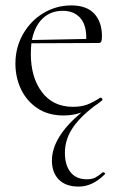

<svg xmlns="http://www.w3.org/2000/svg" viewBox="-20 -415 445 710"><path d="M362 222Q365 222 367.5 225Q370 228 367 230Q322 275 271 275Q223 275 197.5 249Q172 223 172 179Q172 92 281 1Q251 12 215 12Q158 12 118 -15Q78 -42 57.5 -85.5Q37 -129 37 -180Q37 -239 65 -288.5Q93 -338 140.5 -366.5Q188 -395 244 -395Q300 -395 328.5 -364.5Q357 -334 357 -281Q357 -267 354.5 -261.5Q352 -256 345 -256L96 -255Q94 -231 94 -216Q94 -129 135 -74.5Q176 -20 250 -20Q281 -20 303 -28.5Q325 -37 351 -54H352Q355 -54 357.5 -50.5Q360 -47 358 -44Q338 -28 328 -22Q271 22 245.5 63Q220 104 220 150Q220 196 241 222Q262 248 301 248Q320 248 332.5 241.5Q345 235 360 222ZM98 -267 299 -271Q300 -323 276.5 -349Q253 -375 212 -375Q167 -375 137.5 -346.5Q108 -318 98 -267Z"/></svg>

Font: Cormorant Garamond Light
Style: Regular
Weight: 300
Designer: Christian Thalmann (Catharsis Fonts)
Version: Version 3.000